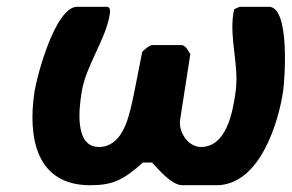

<svg xmlns="http://www.w3.org/2000/svg" viewBox="-20 -540 862 567"><path d="M516 -407H430C421 -407 405 -392 400 -387C395 -364 375 -256 369 -233C358 -184 338 -106 272 -106C200 -106 213 -218 221 -267C233 -346 292 -422 304 -497C305 -505 308 -520 294 -520H208C143 -520 89 -315 82 -270C61 -132 88 7 246 7C314 7 345 -9 402 -60H429C445 -44 485 7 519 7H619C749 7 803 -183 816 -270C821 -304 837 -520 774 -520H688L672 -513C672 -513 669 -503 669 -500C657 -421 688 -345 675 -263C667 -211 650 -106 573 -106C536 -106 506 -150 512 -187L542 -380C538 -387 528 -407 516 -407Z"/></svg>

Font: Asimov Print
Style: CIt
Weight: 500
Designer: Google
Version: Version 2.000980: 2014